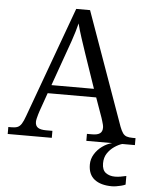

<svg xmlns="http://www.w3.org/2000/svg" viewBox="-62 -764 821 1050"><g transform="rotate(5 349.0 -239.5)"><path d="M-0.3 0V-38.3H18Q38 -38.3 50.5 -43.5Q63 -48.7 72.3 -63.5Q81.7 -78.3 92 -107.7L313.3 -714H389.3L611 -93.3Q619.7 -70.7 628.2 -58.8Q636.7 -47 649.2 -42.7Q661.7 -38.3 682 -38.3H698V0H431.3V-38.3H460Q489 -38.3 502.5 -48.2Q516 -58 516 -79.7Q516 -87 513.7 -96.7Q511.3 -106.3 508.2 -116.2Q505 -126 502.7 -133.7L464.3 -241.3H198L162.3 -140Q159.3 -131.7 156.2 -120.5Q153 -109.3 150.3 -98.2Q147.7 -87 147.7 -79.7Q147.7 -58 161.8 -48.2Q176 -38.3 206.7 -38.3H241.7V0ZM214.7 -287H448L384 -474Q370 -515.3 356 -558.2Q342 -601 333.3 -636Q328 -614 320.5 -589.2Q313 -564.3 303.7 -537.2Q294.3 -510 284.3 -482.7ZM592 235.3Q530.7 235.3 496.2 208.5Q461.7 181.7 461.7 127Q461.7 97 477.7 70.5Q493.7 44 519.2 25.5Q544.7 7 573 0H628.3Q608 6 585.8 21.2Q563.7 36.3 548.3 59.3Q533 82.3 533 114.3Q533 151 553.5 166.2Q574 181.3 603.7 181.3Q618 181.3 632.7 179Q647.3 176.7 666 172.3V219.7Q656 224.3 642.3 227.8Q628.7 231.3 615.3 233.3Q602 235.3 592 235.3Z"/></g></svg>

Font: Noto Serif Hentaigana ExtraLight
Style: Regular
Weight: 200
Designer: Kazuhiro Yamada
Foundry: nipponia
Version: Version 1.000